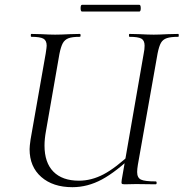

<svg xmlns="http://www.w3.org/2000/svg" viewBox="-20 -766 763 798"><path d="M103 -146Q103 -158 107 -186L170 -544Q174 -570 174 -576Q174 -598 160 -605.5Q146 -613 110 -613Q108 -613 108 -619Q108 -625 110 -625L151 -624Q187 -622 209 -622Q233 -622 271 -624L312 -625Q315 -625 315 -619Q315 -613 312 -613Q280 -613 264.5 -607Q249 -601 241 -586.5Q233 -572 227 -542L171 -221Q165 -188 165 -161Q165 -90 202 -52.5Q239 -15 308 -15Q360 -15 410.5 -41.5Q461 -68 530 -133L539 -125Q463 -52 403.5 -20Q344 12 281 12Q200 12 151.5 -30.5Q103 -73 103 -146ZM486 -19 577 -542Q581 -561 581 -576Q581 -598 567.5 -605.5Q554 -613 518 -613Q516 -613 516 -619Q516 -625 518 -625L559 -624Q597 -622 619 -622Q640 -622 678 -624L721 -625Q723 -625 723 -619Q723 -613 721 -613Q690 -613 673.5 -607.5Q657 -602 649 -588Q641 -574 635 -544L553 -81Q550 -63 550 -51Q550 -27 566 -19.5Q582 -12 627 -12Q631 -12 631 -6Q631 0 627 0L546 -1L498 0Q488 0 486 -3Q484 -6 486 -19ZM315 -732Q315 -746 321 -746H559Q565 -746 565 -732Q565 -718 559 -718H321Q315 -718 315 -732Z"/></svg>

Font: Cormorant Infant
Style: Italic
Weight: 400
Italic angle: -10°
Designer: Christian Thalmann (Catharsis Fonts)
Foundry: Catharsis Fonts
Version: Version 4.000